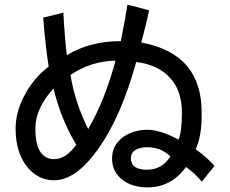

<svg xmlns="http://www.w3.org/2000/svg" viewBox="-20 -708 1002 836"><path d="M790 19Q725 108 622 108Q555 108 512 74Q468 39 468 -17Q468 -58 490.5 -86.5Q513 -115 548 -129Q583 -143 620 -143Q679 -143 757 -100Q772 -132 772 -218Q772 -311 723 -366Q671 -426 573 -438Q511 -211 415 -70Q314 77 216 77Q148 77 102 23Q48 -40 48 -148Q48 -217 83 -286Q125 -368 192 -418Q179 -498 168 -631L256 -653Q261 -551 271 -468Q372 -529 506 -529Q526 -629 535 -688L629 -663Q624 -637 615.5 -602.5Q607 -568 603 -553L595 -523Q731 -498 797 -417Q858 -343 858 -218Q860 -120 832 -58Q879 -25 914 14L859 83Q830 48 790 19ZM483 -444Q376 -442 287 -382Q306 -262 364 -146Q437 -272 483 -444ZM134 -149Q134 -77 157 -45Q178 -15 215 -15Q268 -15 312 -78Q246 -187 213 -322Q175 -282 154.5 -237.5Q134 -193 134 -149ZM620 -67Q591 -67 570.5 -55.5Q550 -44 550 -19Q550 31 620 31Q686 31 722 -27Q681 -67 620 -67Z"/></svg>

Font: Gmarket Sans TTF Medium
Style: Regular
Weight: 500
Designer: Creative Director : Sungho Lee; Art Director : Kiwoong Choi; Project Manager : Sori Yang, Jongwook Yoon; Font Designer :
Foundry: Sandoll Inc.
Version: Version 1.000;hotconv 1.0.109;makeotfexe 2.5.65596